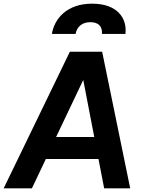

<svg xmlns="http://www.w3.org/2000/svg" viewBox="-47 -1027 779 1047"><path d="M-27 0H127L203 -160H490L521 0H663L510 -745H334ZM236 -842H365C373 -883 402 -906 446 -906C490 -906 512 -883 509 -842H637C647 -928 593 -1007 455 -1007C317 -1007 249 -924 236 -842ZM259 -280 407 -591 467 -280Z"/></svg>

Font: Mluvka Bold
Style: Italic
Weight: 700
Italic angle: -8°
Designer: Modified by Jiří Krblich, Original typeface by Gumpita Rahayu
Foundry: Gumpita Rahayu & Jiří Krblich
Version: Version 2.000;Glyphs 3.1.1 (3134)